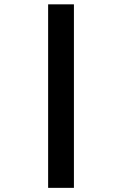

<svg xmlns="http://www.w3.org/2000/svg" viewBox="-20 -819 568 894"><path d="M324.2 -798.8V55.7H204.1V-798.8Z"/></svg>

Font: Revalia
Style: Regular
Weight: 400
Designer: Johan Kallas, Mihkel Virkus
Foundry: Johan Kallas, Mihkel Virkus
Version: Version 1.001